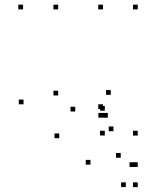

<svg xmlns="http://www.w3.org/2000/svg" viewBox="-20 -563 660 812"><path d="M423.2 -94.9V-114.9H403.2V-94.9ZM423.2 10V-10H403.2V10ZM562.5 10V-10H542.5V10ZM562.5 -523.3V-543.3H542.5V-523.3ZM415.5 -523.3V-543.3H395.5V-523.3ZM415.5 -101.9V-121.9H395.5V-101.9ZM79.5 -121.9V-141.9H59.5V-121.9ZM230.5 21.5V1.5H210.5V21.5ZM416 -65.4V-85.4H396V-65.4ZM436 -65.4V-85.4H416V-65.4ZM448.5 -162.1V-182.1H428.5V-162.1ZM298.2 -91.5V-111.5H278.2V-91.5ZM226 -159.3V-179.3H206V-159.3ZM226 -523.3V-543.3H206V-523.3ZM77.5 -523.3V-543.3H57.5V-523.3ZM362.6 133.2V113.2H342.6V133.2ZM512.2 228.3V208.3H492.2V228.3ZM562.5 228.3V208.3H542.5V228.3ZM562.5 143.2V123.2H542.5V143.2ZM548 143.2V123.2H528V143.2ZM490.6 104V84H470.6V104ZM562.5 10.4V-9.6H542.5V10.4ZM459.8 -8.1V-28.1H439.8V-8.1Z"/></svg>

Font: Monaspace Argon Dots Var
Style: Regular
Weight: 400
Designer: Riley Cran and the Lettermatic Team
Version: Version 1.100 (Monaspace Argon Dots)